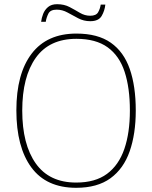

<svg xmlns="http://www.w3.org/2000/svg" viewBox="-20 -885 726 915"><path d="M343 10Q201 10 129.5 -87Q58 -184 58 -359Q58 -534 131 -629.5Q204 -725 344 -725Q446 -725 508 -681.5Q570 -638 598.5 -556Q627 -474 627 -358Q627 -247 598 -164Q569 -81 506.5 -35.5Q444 10 343 10ZM343 -15Q434 -15 490 -56.5Q546 -98 572.5 -175Q599 -252 599 -358Q599 -466 574 -542.5Q549 -619 493 -659.5Q437 -700 344 -700Q215 -700 150.5 -609.5Q86 -519 86 -358Q86 -197 150.5 -106Q215 -15 343 -15ZM410 -784Q379 -784 352.5 -798Q326 -812 301.5 -825.5Q277 -839 250 -839Q220 -839 210.5 -820Q201 -801 198 -781H176Q178 -799 185.5 -818.5Q193 -838 209 -851.5Q225 -865 252 -865Q286 -865 311.5 -851.5Q337 -838 360.5 -824Q384 -810 410 -810Q438 -810 447.5 -826.5Q457 -843 460 -863H482Q479 -834 464.5 -809Q450 -784 410 -784Z"/></svg>

Font: Noto Serif Myanmar Thin
Style: Regular
Weight: 100
Designer: Ben Mitchell and the Monotype Design Team
Foundry: Monotype Imaging Inc.
Version: Version 2.106; ttfautohint (v1.8.4.7-5d5b)